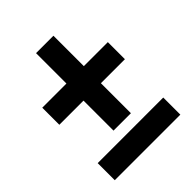

<svg xmlns="http://www.w3.org/2000/svg" viewBox="-185 -740 842 842"><g transform="rotate(-45 236.5 -319.0)"><path d="M33.2 0V-106H439.9V0ZM291 -449.7H439.9V-343.8H291V-157.7H183.1V-343.8H33.2V-449.7H183.1V-638.2H291Z"/></g></svg>

Font: Open Sans Condensed
Style: Regular
Weight: 400
Width: 3
Designer: Monotype Design Team
Foundry: Monotype Imaging Inc.
Version: Version 3.000